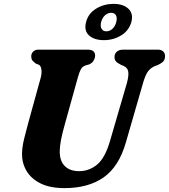

<svg xmlns="http://www.w3.org/2000/svg" viewBox="-20 -956 871 990"><path d="M547 -228.5 634.5 -528.5Q644 -563.5 641.5 -585Q639 -606.5 616.5 -616.5L604 -621.5Q584.5 -631.5 577.2 -640.2Q570 -649 570.5 -663.5Q570.5 -678.5 582 -689.2Q593.5 -700 615.5 -700H793.5Q812.5 -700 821.8 -690.5Q831 -681 831 -667Q831 -648.5 821.2 -638.8Q811.5 -629 793.5 -620.5L779 -615.5Q753.5 -604.5 740.2 -583.5Q727 -562.5 716 -522.5L629 -221.5Q593.5 -97 514.5 -41.5Q435.5 14 312.5 14Q238 14 189.2 -10.2Q140.5 -34.5 116.8 -74.8Q93 -115 93.5 -163.5Q94 -197 104.2 -239.5Q114.5 -282 124 -316L190 -555.5Q196 -578 193.5 -597Q191 -616 181 -622L166 -627.5Q152 -637.5 146.5 -645Q141 -652.5 141 -666.5Q141.5 -680 151.2 -690Q161 -700 177.5 -700H432Q470.5 -700 470.5 -669Q470 -655.5 462 -642.5Q454 -629.5 438.5 -623.5L420.5 -618.5Q404.5 -613 396.8 -598.5Q389 -584 381.5 -557L314.5 -316Q300.5 -266.5 294.5 -234.2Q288.5 -202 288 -177.5Q287.5 -126 314 -99.8Q340.5 -73.5 387.5 -73.5Q440.5 -73.5 481.2 -107.8Q522 -142 547 -228.5ZM515.5 -749Q466 -749 439 -773.5Q412 -798 424 -843Q435.5 -887 475.8 -911.5Q516 -936 565.5 -936Q615.5 -936 642 -911Q668.5 -886 657.5 -843Q645.5 -799 605.5 -774Q565.5 -749 515.5 -749ZM553.5 -890Q536 -890 521.8 -877.5Q507.5 -865 501.5 -842.5Q496 -820.5 503.8 -807.5Q511.5 -794.5 528.5 -794.5Q546 -794.5 560 -807.5Q574 -820.5 579.5 -842.5Q585 -864.5 577.8 -877.2Q570.5 -890 553.5 -890Z"/></svg>

Font: Fraunces 9pt S050
Style: Bold Italic
Weight: 700
Italic angle: -16°
Version: Version 1.000; ttfautohint (v1.8.3)